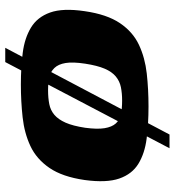

<svg xmlns="http://www.w3.org/2000/svg" viewBox="12 -576 650 713"><g transform="rotate(-90 336.5 -220.0)"><path d="M24 -230Q36 -313 69 -361Q102 -409 150 -431.5Q198 -454 257 -460.5Q316 -467 379 -467Q443 -467 497 -460Q551 -453 590 -429.5Q629 -406 646 -358.5Q663 -311 651 -230Q639 -147 606.5 -99Q574 -51 526 -28.5Q478 -6 419.5 0.5Q361 7 297 7Q232 7 177.5 0Q123 -7 84.5 -30.5Q46 -54 29.5 -101.5Q13 -149 24 -230ZM456 -228Q463 -274 458.5 -301Q454 -328 440 -342.5Q426 -357 405.5 -361.5Q385 -366 357 -366Q329 -366 306 -361.5Q283 -357 266 -342.5Q249 -328 237 -301Q225 -274 218 -228Q212 -183 216.5 -156Q221 -129 234 -114.5Q247 -100 268.5 -95.5Q290 -91 319 -91Q346 -91 368.5 -95.5Q391 -100 408.5 -114.5Q426 -129 437.5 -156Q449 -183 456 -228ZM142 85 462 -525H515L193 85Z"/></g></svg>

Font: Genos ExtraBold
Style: Italic
Weight: 800
Italic angle: -8°
Version: Version 1.010